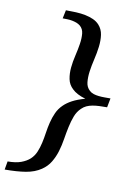

<svg xmlns="http://www.w3.org/2000/svg" viewBox="-106 -763 683 947"><g transform="rotate(10 235.5 -290.0)"><path d="M429.2 -267.1Q408.7 -267.1 390.4 -266.4Q372.1 -265.6 356.2 -262.7Q340.3 -259.8 327.1 -253.7Q314 -247.6 303.2 -236.8Q284.7 -219.2 274.9 -193.4Q265.1 -167.5 258.8 -137.7Q252.4 -107.9 247.3 -75.7Q242.2 -43.5 233.2 -13.4Q224.1 16.6 208.5 42.7Q192.9 68.8 166 86.9Q134.3 108.4 90.1 115.7Q45.9 123 -15.1 123L-7.8 81.1Q32.7 81.1 59.3 71.3Q85.9 61.5 103 45.9Q120.1 29.8 129.4 7.8Q138.7 -14.2 144.3 -39.3Q149.9 -64.5 153.8 -91.3Q157.7 -118.2 164.1 -144Q170.4 -169.9 181.2 -193.6Q191.9 -217.3 210.9 -235.8Q227.5 -252.4 252.7 -265.9Q277.8 -279.3 315.9 -290Q271 -303.2 249 -325.2Q228 -344.7 222.7 -371.8Q217.3 -398.9 220.2 -429.2Q223.1 -459.5 230.7 -491.2Q238.3 -522.9 242.7 -551.5Q247.1 -580.1 244.9 -603.5Q242.7 -627 226.1 -641.1Q217.8 -647.9 207.3 -651.9Q196.8 -655.8 185.3 -658Q173.8 -660.2 161.4 -660.6Q148.9 -661.1 137.2 -661.1L146 -703.1Q172.9 -703.1 197.8 -701.9Q222.7 -700.7 244.4 -696.3Q266.1 -691.9 284.2 -683.8Q302.2 -675.8 314.9 -662.1Q333.5 -641.6 337.4 -613.5Q341.3 -585.4 337.4 -553.7Q333.5 -522 325.7 -489.3Q317.9 -456.5 313.7 -426.5Q309.6 -396.5 312.3 -371.8Q314.9 -347.2 332 -332Q340.8 -323.7 353 -319.8Q365.2 -315.9 379.2 -314.5Q393.1 -313 408.2 -313H438Z"/></g></svg>

Font: Charis SIL CyrE
Style: Italic
Weight: 400
Italic angle: -11°
Foundry: SIL International
Version: Version 5.000